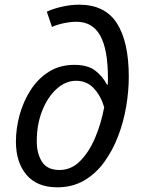

<svg xmlns="http://www.w3.org/2000/svg" viewBox="-20 -790 606 820"><path d="M225 10Q138 10 93 -43.5Q48 -97 48 -185Q48 -242 64 -300Q80 -358 111.5 -406.5Q143 -455 189.5 -484Q236 -513 297 -513Q356 -513 388 -487.5Q420 -462 437 -428H440Q441 -436 441 -443.5Q441 -451 441 -456Q441 -579 408 -638Q375 -697 307 -697Q282 -697 253 -691Q224 -685 202 -675L180 -740Q204 -752 243 -761Q282 -770 318 -770Q428 -770 479 -691Q530 -612 530 -462Q530 -401 519 -335.5Q508 -270 484.5 -208.5Q461 -147 425 -97.5Q389 -48 339 -19Q289 10 225 10ZM234 -64Q284 -64 322 -102Q360 -140 386 -201Q412 -262 425 -332Q411 -380 381 -412.5Q351 -445 305 -445Q260 -445 221.5 -410Q183 -375 160 -316.5Q137 -258 137 -186Q137 -134 159.5 -99Q182 -64 234 -64Z"/></svg>

Font: BC Sans
Style: Italic
Weight: 400
Italic angle: -12°
Designer: Monotype Design Team
Designer: Province of B.C.
Foundry: Monotype Imaging Inc.
Version: Version 2.000;GOOG;noto-source:20170915:90ef993387c0